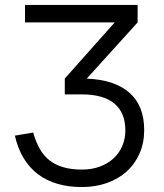

<svg xmlns="http://www.w3.org/2000/svg" viewBox="-20 -740 662 775"><path d="M562 -215Q562 -163.5 543.5 -121Q525 -78.5 491.8 -48.2Q458.5 -18 412 -1.5Q365.5 15 310 15Q257 15 212.8 2.2Q168.5 -10.5 134 -36.2Q99.5 -62 75.8 -101Q52 -140 40 -192.5L114 -205Q124.5 -167.5 140.5 -139.2Q156.5 -111 180.2 -92.5Q204 -74 236.2 -64.8Q268.5 -55.5 311 -55.5Q350.5 -55.5 382.8 -67.5Q415 -79.5 438 -100.5Q461 -121.5 473.5 -150.5Q486 -179.5 486 -213Q486 -285.5 441.5 -322.2Q397 -359 310 -359H241.5V-423L443 -649.5H81V-720H535.5V-649.5L330 -422.5Q441.5 -418.5 501.8 -366.2Q562 -314 562 -215Z"/></svg>

Font: Vela Sans
Style: Regular
Weight: 400
Designer: Principal design: Mikhail Sharanda - project Manrope.
Design modification: Ravid Balaliev
Foundry: Mikhail Sharanda
Version: Version 1.001